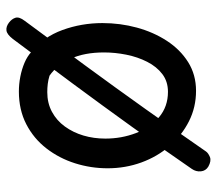

<svg xmlns="http://www.w3.org/2000/svg" viewBox="-58 -566 672 595"><g transform="rotate(-90 277.5 -269.0)"><path d="M291 -546Q314 -546 337 -541.5Q360 -537 380 -528.5Q400 -520 414 -507Q460 -470 481.5 -411Q503 -352 503 -287Q503 -232 489 -180.5Q475 -129 448 -87.5Q421 -46 382 -21.5Q343 3 293 3Q242 3 198.5 -19Q155 -41 122 -79Q89 -117 71 -166.5Q53 -216 53 -271Q53 -323 68.5 -372Q84 -421 114.5 -460.5Q145 -500 189.5 -523Q234 -546 291 -546ZM145 -278Q145 -228 162 -183.5Q179 -139 211.5 -111.5Q244 -84 290 -84Q322 -84 345 -101.5Q368 -119 383 -148.5Q398 -178 405 -213Q412 -248 412 -282Q412 -343 392.5 -385.5Q373 -428 340 -451Q327 -455 314.5 -456.5Q302 -458 289 -458Q255 -458 228 -443.5Q201 -429 182.5 -403.5Q164 -378 154.5 -346Q145 -314 145 -278ZM105 34Q100 41 88 46Q76 51 58 41Q45 33 43.5 18Q42 3 51 -10Q115 -103 181.5 -195.5Q248 -288 316.5 -380.5Q385 -473 454 -565Q468 -583 480 -584.5Q492 -586 504 -577Q516 -568 519.5 -556.5Q523 -545 510 -528Q441 -435 372 -341Q303 -247 236.5 -153.5Q170 -60 105 34Z"/></g></svg>

Font: Playpen Sans Arabic
Style: Regular
Weight: 400
Designer: Azza Alameddine, Laura Meseguer, Veronika Burian, José Scaglione
Foundry: TypeTogether
Version: Version 2.000